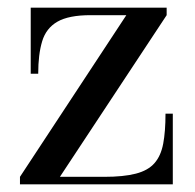

<svg xmlns="http://www.w3.org/2000/svg" viewBox="-20 -480 507 500"><path d="M32 0V-19.5L309 -440.5H216Q159 -440.5 129.5 -423.5Q100 -406.5 89.8 -372.5Q79.5 -338.5 79.5 -288H60V-460H414V-440.5L136 -19.5H251Q302 -19.5 333.8 -27.8Q365.5 -36 382.2 -55Q399 -74 405 -105.8Q411 -137.5 411 -184H430V0Z"/></svg>

Font: Bodoni Moda 11pt
Style: Regular
Weight: 400
Version: Version 2.004